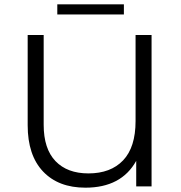

<svg xmlns="http://www.w3.org/2000/svg" viewBox="-20 -862 835 888"><path d="M553 -842V-795H245V-842ZM607 -700H681V0H610V-118Q541 6 375 6Q250 6 179 -69Q108 -144 108 -283V-700H182V-285Q182 -174 236.5 -117Q291 -60 389 -60Q492 -60 549.5 -120.5Q607 -181 607 -302Z"/></svg>

Font: Montserrat Alternates
Style: Regular
Weight: 400
Designer: Julieta Ulanovsky
Foundry: Julieta Ulanovsky
Version: Version 7.200;PS 007.200;hotconv 1.0.88;makeotf.lib2.5.64775